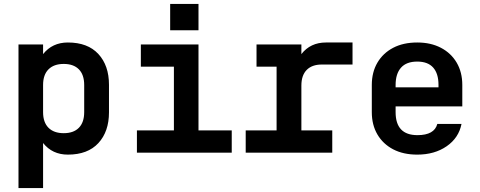

<svg xmlns="http://www.w3.org/2000/svg" viewBox="-20 -776 2440 976"><path d="M74 -550H199V-501Q246 -560 325 -560Q426 -560 480 -501.5Q534 -443 534 -345V-205Q534 -107 480 -48.5Q426 10 325 10Q246 10 199 -49V180H74ZM304 -451Q254 -451 226.5 -423.5Q199 -396 199 -344V-206Q199 -154 226.5 -126.5Q254 -99 304 -99Q354 -99 381 -126.5Q408 -154 408 -206V-344Q408 -396 381 -423.5Q354 -451 304 -451Z M676 0V-113H864V-437H696V-550H989V-113H1158V0ZM845 -756H989V-622H845Z M1229 0V-113H1386V-437H1284V-550H1512V-501Q1558 -560 1637 -560H1772V-448H1616Q1566 -448 1539 -420.5Q1512 -393 1512 -341V-113H1669V0Z M2101 10Q2030 10 1978.5 -17Q1927 -44 1898.5 -92.5Q1870 -141 1870 -206V-344Q1870 -409 1898.5 -457.5Q1927 -506 1978.5 -533Q2030 -560 2101 -560Q2170 -560 2221.5 -533Q2273 -506 2301.5 -457.5Q2330 -409 2330 -344V-235H1991V-206Q1991 -89 2102 -89Q2188 -89 2203 -146H2326Q2312 -75 2250.5 -32.5Q2189 10 2101 10ZM1991 -332H2209V-345Q2209 -402 2182 -432.5Q2155 -463 2101 -463Q2046 -463 2018.5 -432Q1991 -401 1991 -344Z"/></svg>

Font: Tiny
Style: Bold
Weight: 700
Monospace: yes
Designer: Philipp Nurullin, Konstantin Bulenkov
Foundry: JetBrains
Version: Version 2.251; ttfautohint (v1.8.4.7-5d5b)